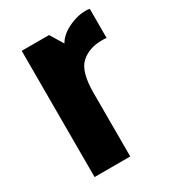

<svg xmlns="http://www.w3.org/2000/svg" viewBox="-142 -636 648 718"><g transform="rotate(-30 182.5 -277.5)"><path d="M56 0H210V-275Q210 -366 244.5 -397.5Q279 -429 334 -429Q339 -429 344.5 -429Q350 -429 355 -428V-554Q317 -560 272 -541Q227 -522 208 -489L174 -545H56Z"/></g></svg>

Font: Secuela Black
Style: Regular
Weight: 900
Designer: Fernando Haro
Foundry: deFharo
Version: Version 1.704